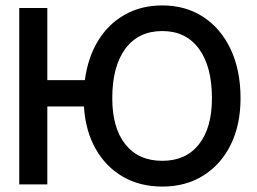

<svg xmlns="http://www.w3.org/2000/svg" viewBox="-20 -680 947 708"><path d="M867 -317.5Q867 -220 831 -146.8Q795 -73.5 730 -32.8Q665 8 578.5 8Q496 8 433 -28.5Q370 -65 332.5 -131.5Q295 -198 289.5 -287.5H154.5V0H51V-650.5H154.5V-384.5H293Q304 -468.5 342.2 -530.5Q380.5 -592.5 440.8 -626.2Q501 -660 578.5 -660Q665 -660 730 -617.2Q795 -574.5 831 -497.5Q867 -420.5 867 -317.5ZM761.5 -317.5Q761.5 -435 713.5 -500.2Q665.5 -565.5 578.5 -565.5Q490.5 -565.5 442.2 -500.2Q394 -435 394 -317.5Q394 -208.5 442.2 -147.8Q490.5 -87 578.5 -87Q665.5 -87 713.5 -147.8Q761.5 -208.5 761.5 -317.5Z"/></svg>

Font: Overused Grotesk Medium
Style: Regular
Weight: 525
Version: Version 0.004